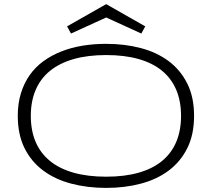

<svg xmlns="http://www.w3.org/2000/svg" viewBox="-20 -895 1024 928"><path d="M918 -335Q918 -244.6 885.3 -179Q852.5 -113.3 795.4 -70.6Q738.3 -27.8 660.6 -7.3Q583 13.2 493.2 13.2Q402.8 13.2 324.7 -7.3Q246.6 -27.8 189 -70.6Q131.3 -113.3 98.6 -179Q65.9 -244.6 65.9 -335Q65.9 -395 81.1 -444.1Q96.2 -493.2 123.5 -532Q150.9 -570.8 189.7 -599.1Q228.5 -627.4 276.1 -646.2Q323.7 -665 378.4 -674.1Q433.1 -683.1 493.2 -683.1Q583 -683.1 660.6 -662.6Q738.3 -642.1 795.4 -599.4Q852.5 -556.6 885.3 -491Q918 -425.3 918 -335ZM855 -335Q855 -406.2 831.8 -460.9Q808.6 -515.6 763.2 -553Q717.8 -590.3 650.1 -609.6Q582.5 -628.9 493.2 -628.9Q403.8 -628.9 335.7 -609.4Q267.6 -589.8 221.7 -552.5Q175.8 -515.1 152.3 -460.2Q128.9 -405.3 128.9 -335Q128.9 -263.7 152.3 -209Q175.8 -154.3 221.7 -116.9Q267.6 -79.6 335.7 -60.3Q403.8 -41 493.2 -41Q582.5 -41 650.1 -60.3Q717.8 -79.6 763.2 -116.9Q808.6 -154.3 831.8 -209Q855 -263.7 855 -335ZM663.1 -732.9 493.2 -810.5 323.2 -732.9 304.2 -767.6 493.2 -875 682.1 -767.6Z"/></svg>

Font: Syncopate
Style: Regular
Weight: 400
Width: 7
Version: Version 001.001